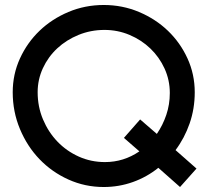

<svg xmlns="http://www.w3.org/2000/svg" viewBox="-20 -735 830 770"><path d="M661 -362Q661 -414 640 -460Q619 -506 583 -540.5Q547 -575 499.5 -595Q452 -615 399 -615Q344 -615 295 -595Q246 -575 209.5 -541Q173 -507 152 -461.5Q131 -416 131 -365Q131 -307 152.5 -256Q174 -205 210.5 -167Q247 -129 296 -107Q345 -85 401 -85Q476 -85 539 -128L477 -182L542 -256L609 -198Q633 -233 647 -274.5Q661 -316 661 -362ZM768 -59 702 15 615 -62Q569 -25 513 -5Q457 15 396 15Q321 15 254.5 -15Q188 -45 138.5 -96.5Q89 -148 60 -217.5Q31 -287 31 -365Q31 -437 60 -500.5Q89 -564 138.5 -611.5Q188 -659 254.5 -687Q321 -715 396 -715Q471 -715 537.5 -687Q604 -659 653.5 -611.5Q703 -564 732 -500.5Q761 -437 761 -365Q761 -299 740.5 -240Q720 -181 684 -133Z"/></svg>

Font: Railway
Style: Regular
Weight: 400
Version: 1.000